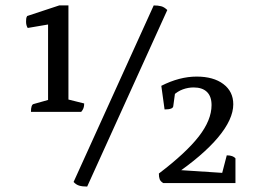

<svg xmlns="http://www.w3.org/2000/svg" viewBox="-20 -675 971 707"><path d="M94 -263Q94 -290 104 -292L168 -310L157 -291V-618L170 -587L82 -572Q79 -577 77.5 -582.5Q76 -588 76 -595Q76 -601 76.5 -606Q77 -611 80 -616L198 -655H232V-293L218 -312L290 -294Q290 -284 287.5 -277Q285 -270 279 -263ZM301 12Q283 12 271.5 8.5Q260 5 251 -5L546 -655Q562 -655 573.5 -652Q585 -649 596 -638ZM581 -1Q571 -7 568 -15Q565 -23 565 -36Q665 -112 712 -172.5Q759 -233 759 -288Q759 -320 742 -336.5Q725 -353 693 -353Q673 -353 653.5 -346Q634 -339 617 -323L626 -343L618 -284Q617 -272 586 -272L574 -359Q641 -393 704 -393Q766 -393 802.5 -365.5Q839 -338 839 -291Q839 -236 783 -169Q727 -102 617 -27L607 -51L821 -37L796 -30L815 -103Q827 -103 835 -100Q843 -97 847 -92V-1Z"/></svg>

Font: Petrona
Style: Regular
Weight: 400
Designer: Ringo R. Seeber
Foundry: Ringo R. Seeber
Version: Version 2.001; ttfautohint (v1.8.3)